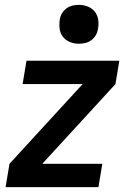

<svg xmlns="http://www.w3.org/2000/svg" viewBox="-20 -770 540 790"><path d="M3 0 19 -96 320 -424H73L89 -520H471L455 -424L154 -96H401L385 0ZM304 -590Q285 -590 268 -597Q251 -604 239.5 -618Q228 -632 225.5 -651Q223 -670 226 -689Q228 -703 235 -715Q242 -727 253.5 -735.5Q265 -744 278.5 -747Q292 -750 305 -750Q324 -750 341.5 -743Q359 -736 370 -722Q381 -708 384 -689Q387 -670 383 -651Q381 -637 374 -625Q367 -613 355.5 -604.5Q344 -596 330.5 -593Q317 -590 304 -590Z"/></svg>

Font: Iosevka SS18
Style: Bold Italic
Weight: 700
Italic angle: -9°
Monospace: yes
Designer: Belleve Invis
Foundry: Belleve Invis
Version: Version 25.1.1; ttfautohint (v1.8.4)